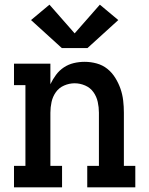

<svg xmlns="http://www.w3.org/2000/svg" viewBox="-20 -803 640 823"><path d="M40 0V-92H89V-438H40V-530H196V-442Q206 -463 220 -482Q234 -501 253.5 -514Q273 -527 296 -532.5Q319 -538 343 -538Q369 -538 394.5 -531Q420 -524 440 -508Q460 -492 474 -469.5Q488 -447 496.5 -422.5Q505 -398 508 -372Q511 -346 511 -320V-92H560V0H354V-92H404V-320Q404 -343 399 -366Q394 -389 380.5 -408Q367 -427 345 -436.5Q323 -446 300 -446Q277 -446 255 -436.5Q233 -427 219.5 -408Q206 -389 201 -366Q196 -343 196 -320V-92H246V0ZM355 -597H245L113 -717L192 -783L300 -660L408 -783L487 -717Z"/></svg>

Font: Iosevka Slab Semibold Extended
Style: Regular
Weight: 600
Width: 7
Monospace: yes
Designer: Belleve Invis
Foundry: Belleve Invis
Version: Version 11.1.0; ttfautohint (v1.8.3)